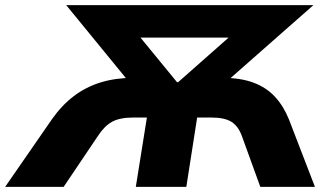

<svg xmlns="http://www.w3.org/2000/svg" viewBox="-63 -725 1285 745"><path d="M-43 0 139 -263Q177 -317 224 -352.5Q271 -388 328.5 -405.5Q386 -423 455 -423H507L459 -381L194 -705H1153L785 -381L747 -423H800Q870 -423 920 -404.5Q970 -386 1003.5 -350Q1037 -314 1058 -262L1159 0H947L876 -196Q862 -235 835.5 -252Q809 -269 756 -269H702L660 0H464L507 -269H455Q401 -269 371 -252Q341 -235 316 -196L184 0ZM624 -406H628L867 -617L864 -579H441L451 -617Z"/></svg>

Font: Nunito Sans 10pt SemiExpanded Black
Style: Italic
Weight: 900
Width: 6
Italic angle: -9°
Designer: Vernon Adams
Foundry: Vernon Adams
Version: Version 3.101;gftools[0.9.27]